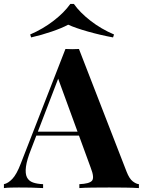

<svg xmlns="http://www.w3.org/2000/svg" viewBox="-35 -960 729 980"><path d="M368 -710 611 -84Q625 -48 642.5 -34.5Q660 -21 674 -20V0Q644 -2 603.5 -2.5Q563 -3 522 -3Q476 -3 435 -2.5Q394 -2 370 0V-20Q421 -22 434.5 -37.5Q448 -53 428 -104L258 -569L276 -595L124 -199Q102 -144 97.5 -109Q93 -74 102.5 -55Q112 -36 133.5 -28.5Q155 -21 185 -20V0Q152 -2 122 -2.5Q92 -3 61 -3Q39 -3 19.5 -2.5Q0 -2 -15 0V-20Q6 -24 28 -47Q50 -70 71 -125L299 -710Q315 -709 333.5 -709Q352 -709 368 -710ZM438 -288V-268H140L150 -288ZM342 -940Q372 -897 426.5 -854.5Q481 -812 547 -784L542 -769Q477 -781 413.5 -799Q350 -817 313 -834Q282 -817 229.5 -799Q177 -781 124 -769L119 -784Q184 -812 238.5 -854Q293 -896 324 -940Z"/></svg>

Font: Playfair Display
Style: Bold
Weight: 700
Designer: Claus Eggers Sørensen
Foundry: Claus Eggers Sørensen
Version: Version 1.203